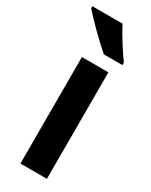

<svg xmlns="http://www.w3.org/2000/svg" viewBox="-212 -810 672 854"><g transform="rotate(30 124.5 -383.0)"><path d="M144 -766H-11V-756C19 -720 101 -639 141 -606H236V-619C211 -652 166 -723 144 -766ZM198 0V-547H62V0Z"/></g></svg>

Font: Noto Sans Thai Looped Condensed
Style: Bold
Weight: 700
Width: 3
Designer: Sasikarn Vongin, Ben Mitchell
Foundry: The Fontpad Ltd
Version: Version 1.001